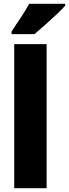

<svg xmlns="http://www.w3.org/2000/svg" viewBox="-20 -993 364 1013"><path d="M226 0H55V-760H226ZM324 -963Q308 -945 279.5 -918Q251 -891 219.5 -863Q188 -835 162 -813H41V-827Q65 -863 90.5 -901.5Q116 -940 134 -973H324Z"/></svg>

Font: Noto Sans Myanmar Condensed Black
Style: Regular
Weight: 900
Width: 3
Designer: Monotype Design Team
Foundry: Monotype Imaging Inc.
Version: Version 2.107; ttfautohint (v1.8.4.7-5d5b)